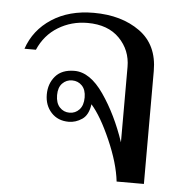

<svg xmlns="http://www.w3.org/2000/svg" viewBox="-45 -608 622 652"><g transform="rotate(5 266.0 -282.0)"><path d="M268 -254Q263 -217 241.5 -202.5Q220 -188 196 -188Q159 -188 136.5 -212.5Q114 -237 114 -274Q114 -311 136 -336.5Q158 -362 201 -362Q254 -362 301 -294Q348 -226 379 -134V-391Q379 -448 340 -488Q301 -528 231 -528Q176 -528 131 -500.5Q86 -473 64 -422H25Q47 -487 106 -525.5Q165 -564 249 -564Q344 -564 406.5 -519Q469 -474 469 -385V0H376Q369 -62 335 -139.5Q301 -217 268 -254ZM243 -275Q243 -301 229.5 -315Q216 -329 196 -329Q176 -329 162.5 -315Q149 -301 149 -275Q149 -248 162.5 -233.5Q176 -219 196 -219Q216 -219 229.5 -233.5Q243 -248 243 -275Z"/></g></svg>

Font: Trirong
Style: Regular
Weight: 400
Designer: Katatrad Team
Foundry: CadsonDemak
Version: Version 1.001